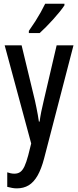

<svg xmlns="http://www.w3.org/2000/svg" viewBox="-20 -786 424 1046"><path d="M5.4 -539.1H97.7L170.4 -237.8Q174.8 -217.8 178.7 -198.5Q182.6 -179.2 186 -160.4Q189.5 -141.6 191.9 -123.5H195.8Q199.2 -149.4 204.8 -177.5Q210.4 -205.6 218.3 -237.8L288.6 -539.1H380.4L220.2 77.6Q205.1 134.8 184.6 170.7Q164.1 206.5 136.5 223.4Q108.9 240.2 71.3 240.2Q58.6 240.2 45.9 237.8Q33.2 235.4 19.5 231.9V152.8Q28.8 156.2 38.8 158.2Q48.8 160.2 58.1 160.2Q77.1 160.2 90.1 151.1Q103 142.1 113.3 120.4Q123.5 98.6 133.8 60.1L149.9 -4.4ZM331.1 -765.6V-756.8Q320.8 -741.2 304.7 -721.2Q288.6 -701.2 269.5 -680.2Q250.5 -659.2 231.2 -639.6Q211.9 -620.1 196.3 -606H137.2V-617.7Q156.2 -644.5 172.4 -669.9Q188.5 -695.3 201.9 -719.2Q215.3 -743.2 226.1 -765.6Z"/></svg>

Font: Open Sans Condensed Medium
Style: Regular
Weight: 500
Width: 3
Designer: Monotype Design Team
Foundry: Monotype Imaging Inc.
Version: Version 3.000